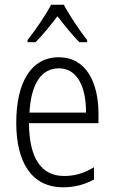

<svg xmlns="http://www.w3.org/2000/svg" viewBox="-20 -785 485 815"><path d="M251 -765H197C174 -721 129 -655 97 -615V-606H131C160 -634 195 -679 224 -716C253 -678 287 -636 317 -606H350V-615C323 -648 275 -719 251 -765ZM230 -542C111 -542 49 -434 49 -264C49 -99 112 10 248 10C299 10 340 -2 379 -23V-75C335 -49 297 -38 252 -38C154 -38 104 -115 103 -262H398V-303C398 -434 346 -542 230 -542ZM230 -495C310 -495 346 -412 345 -307H105C112 -432 157 -495 230 -495Z"/></svg>

Font: Noto Sans Gujarati Condensed Light
Style: Regular
Weight: 300
Width: 3
Designer: Jelle Bosma - Monotype Design Team, Universal Thirst
Foundry: Monotype Imaging Inc.
Version: Version 2.106